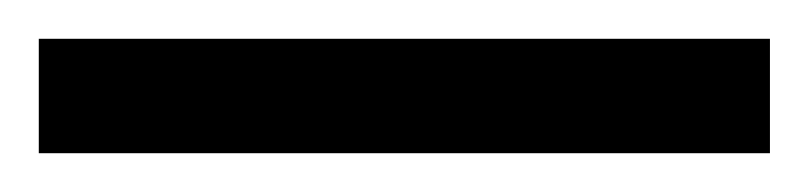

<svg xmlns="http://www.w3.org/2000/svg" viewBox="-24 -839 417 99"><path d="M-4 -760V-819H373V-760Z"/></svg>

Font: Noto Serif Myanmar ExtraCondensed SemiBold
Style: Regular
Weight: 600
Width: 2
Designer: Ben Mitchell and the Monotype Design Team
Foundry: Monotype Imaging Inc.
Version: Version 2.106; ttfautohint (v1.8.4.7-5d5b)